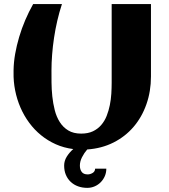

<svg xmlns="http://www.w3.org/2000/svg" viewBox="-20 -723 836 947"><path d="M504.4 108.9Q504.4 128.4 497.1 145.5Q489.7 162.6 477.1 175.5Q464.4 188.5 447.3 196Q430.2 203.6 410.6 203.6Q385.7 203.6 365 196Q344.2 188.5 328.9 174.1Q313.5 159.7 304.9 139.4Q296.4 119.1 296.4 93.8Q296.4 70.3 309.3 49.6Q322.3 28.8 341.3 12.2Q294.9 6.3 255.1 -11.5Q215.3 -29.3 182.4 -56.2Q149.4 -83 123.8 -117.9Q98.1 -152.8 80.8 -192.9Q63.5 -232.9 54.7 -277.1Q45.9 -321.3 46.9 -366.2V-376Q47.4 -415 54.7 -456.8Q62 -498.5 74.5 -540.5Q86.9 -582.5 104.5 -623.8Q122.1 -665 143.6 -703.1H285.6Q272.5 -663.6 262.7 -621.3Q252.9 -579.1 246.6 -536.9Q240.2 -494.6 237.1 -453.6Q233.9 -412.6 233.9 -376Q233.9 -349.1 234.1 -315.7Q234.4 -282.2 238 -247.6Q241.7 -212.9 250 -179.9Q258.3 -147 274.7 -121.1Q291 -95.2 316.7 -79.6Q342.3 -64 380.4 -64Q414.1 -64 438.2 -75.4Q462.4 -86.9 479.2 -106.4Q496.1 -126 506.1 -151.4Q516.1 -176.8 521.7 -204.6Q527.3 -232.4 529.1 -261Q530.8 -289.6 530.8 -315.4V-703.1H724.6V-345.7Q724.6 -272.5 702.1 -208.7Q679.7 -145 638.7 -97.2Q597.7 -49.3 539.6 -20Q481.4 9.3 410.2 14.2Q395 31.7 384.5 52.5Q374 73.2 374 93.8Q374 112.8 383.1 125Q392.1 137.2 412.6 137.2Q424.8 137.2 436.8 130.1Q448.7 123 449.2 108.9Z"/></svg>

Font: Aclonica
Style: Regular
Weight: 400
Version: Version 1.001